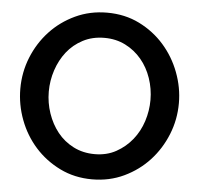

<svg xmlns="http://www.w3.org/2000/svg" viewBox="-52 -767 856 826"><g transform="rotate(5 376.5 -354.0)"><path d="M375 6Q299 6 236 -25Q173 -56 128 -106.5Q83 -157 58.5 -222Q34 -287 34 -356Q34 -427 60 -491.5Q86 -556 132 -605.5Q178 -655 241 -684.5Q304 -714 378 -714Q455 -714 517.5 -683Q580 -652 625 -601Q670 -550 694.5 -485Q719 -420 719 -353Q719 -282 693 -217.5Q667 -153 621.5 -103.5Q576 -54 513 -24Q450 6 375 6ZM157 -354Q157 -306 172.5 -260.5Q188 -215 216 -180Q244 -145 285 -124Q326 -103 377 -103Q429 -103 469.5 -125.5Q510 -148 538.5 -183.5Q567 -219 581.5 -264Q596 -309 596 -356Q596 -404 580.5 -449.5Q565 -495 536 -529.5Q507 -564 466.5 -584.5Q426 -605 376 -605Q324 -605 283 -583.5Q242 -562 214.5 -527Q187 -492 172 -447Q157 -402 157 -354Z"/></g></svg>

Font: Rising Sun SemiBold
Style: Regular
Weight: 600
Designer: Matt McInerney, Pablo Impallari, Rodrigo Fuenzalida (Raleway font), Stephen Hutchings (Greek), Cristiano Sobral (main ch
Foundry: The Rising Sun Project Authors
Version: Version 4.327; ttfautohint (v1.8.4.7-5d5b-dirty)